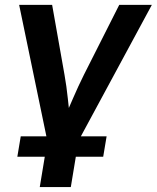

<svg xmlns="http://www.w3.org/2000/svg" viewBox="-20 -549 631 773"><path d="M172.4 26.9 57.1 -529.3H189.9L239.7 -248Q248 -201.2 252.9 -153.8Q257.8 -106.4 263.2 -58.6H232.9Q253.9 -106.4 274.2 -153.6Q294.4 -200.7 317.9 -248L460 -529.3H591.3L291 26.9ZM140.1 204.1 174.3 -2.9H299.3L265.1 204.1ZM49.8 82 63.5 0H409.2L395.5 82Z"/></svg>

Font: Inter 24pt SemiBold
Style: Italic
Weight: 600
Italic angle: -9.3988°
Designer: Rasmus Andersson
Foundry: rsms
Version: Version 4.001;git-66647c0bb